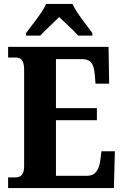

<svg xmlns="http://www.w3.org/2000/svg" viewBox="-20 -951 625 971"><path d="M112 -784V-771H184C206 -796 252 -837 279 -865C306 -839 358 -792 375 -771H447V-784C420 -822 366 -886 347 -931H213C194 -886 139 -822 112 -784ZM21 0H556L561 -186H493L487 -138C481 -94 463 -62 421 -62H263V-343H470V-404H263V-652H396C440 -652 455 -626 459 -576L463 -528H532L529 -714H21V-660H59C81 -660 102 -652 102 -600V-109C102 -72 87 -54 60 -54H21Z"/></svg>

Font: Noto Serif Sinhala Condensed ExtraBold
Style: Regular
Weight: 800
Width: 3
Designer: Jelle Bosma - Monotype Design Team
Foundry: Monotype Imaging Inc.
Version: Version 2.007